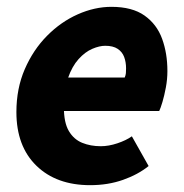

<svg xmlns="http://www.w3.org/2000/svg" viewBox="-20 -530 539 562"><path d="M244 12Q145 12 86.5 -45Q28 -102 28 -202Q28 -271 52.5 -327.5Q77 -384 117.5 -425Q158 -466 207.5 -488Q257 -510 306 -510Q367 -510 403 -484.5Q439 -459 454.5 -416.5Q470 -374 470 -322Q470 -298 465.5 -274Q461 -250 455.5 -231.5Q450 -213 446 -205H138L150 -303H345Q348 -310 348.5 -316Q349 -322 349 -330Q349 -348 343.5 -363Q338 -378 324.5 -387Q311 -396 288 -396Q271 -396 250 -387Q229 -378 210 -357Q191 -336 179 -301.5Q167 -267 167 -216Q167 -171 181.5 -146.5Q196 -122 220.5 -112Q245 -102 275 -102Q298 -102 323.5 -110.5Q349 -119 366 -131L415 -44Q384 -19 340 -3.5Q296 12 244 12Z"/></svg>

Font: Source Sans 3 ExtraBold
Style: Italic
Weight: 800
Italic angle: -11°
Version: Version 3.052;hotconv 1.1.0;makeotfexe 2.6.0